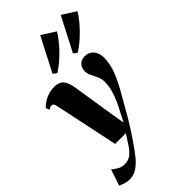

<svg xmlns="http://www.w3.org/2000/svg" viewBox="-344 -919 1250 1250"><g transform="rotate(-45 281.5 -293.5)"><path d="M56 -427.5Q52.5 -443.5 47 -449.8Q41.5 -456 34 -456Q26.5 -456 20 -453Q13.5 -450 5.5 -443.5L-5.5 -469.5Q8 -484.5 28 -498Q48 -511.5 74.2 -520.2Q100.5 -529 132 -529Q161.5 -529 179.8 -518Q198 -507 208.2 -485.5Q218.5 -464 224.5 -431.5Q228.5 -406 234.2 -368.2Q240 -330.5 246.8 -287.8Q253.5 -245 260 -203.5Q266.5 -162 272 -129L286 -45L336.5 -142.5Q349 -167.5 358.5 -191.2Q368 -215 374.8 -237.2Q381.5 -259.5 384.5 -280.2Q387.5 -301 387.5 -319.5Q387 -348 376.2 -371Q365.5 -394 354.5 -415.5Q343.5 -437 343.5 -461Q343.5 -491.5 362.8 -510.5Q382 -529.5 411 -529.5Q441.5 -529.5 460 -515.2Q478.5 -501 487 -479.2Q495.5 -457.5 495.5 -434Q495.5 -391 482.5 -348Q469.5 -305 447.8 -261.2Q426 -217.5 399.5 -172Q383.5 -144.5 369.5 -120.2Q355.5 -96 342.5 -72.8Q329.5 -49.5 314.5 -25.2Q299.5 -1 281.8 26.8Q264 54.5 240.5 88.5Q209.5 135 180.2 170.5Q151 206 120.8 225.8Q90.5 245.5 54 245.5Q30 245.5 10.8 239Q-8.5 232.5 -24.5 224.5L13 113Q23 121.5 46 137Q69 152.5 99.5 152.5Q135 152.5 159 133.5Q183 114.5 203.2 83Q223.5 51.5 248 14.5H149ZM208.5 -577.5 183.5 -596.5 305 -831.5 399 -771.5Q386.5 -750 369.2 -727.5Q352 -705 331.8 -682.8Q311.5 -660.5 289.8 -640.5Q268 -620.5 247.2 -604.2Q226.5 -588 208.5 -577.5ZM396 -577.5 371.5 -596.5 492.5 -830 586.5 -770Q571.5 -743.5 548.2 -715.2Q525 -687 498.5 -660.5Q472 -634 445.5 -612.5Q419 -591 396 -577.5Z"/></g></svg>

Font: Merriweather 120pt Black
Style: Italic
Weight: 900
Italic angle: -7.8°
Version: Version 2.101